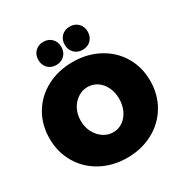

<svg xmlns="http://www.w3.org/2000/svg" viewBox="-210 -1093 1219 1273"><g transform="rotate(-30 399.5 -456.5)"><path d="M785 -352Q785 -247 735.5 -163Q686 -79 598 -31.5Q510 16 400 16Q290 16 202 -31.5Q114 -79 64.5 -163Q15 -247 15 -352Q15 -457 64.5 -540Q114 -623 202 -669.5Q290 -716 400 -716Q510 -716 598 -669Q686 -622 735.5 -539Q785 -456 785 -352ZM403 -523Q363 -523 328.5 -500.5Q294 -478 273.5 -439Q253 -400 253 -351Q253 -302 273.5 -262.5Q294 -223 328.5 -200Q363 -177 403 -177Q443 -177 476 -199.5Q509 -222 528 -262Q547 -302 547 -351Q547 -400 528 -439.5Q509 -479 476 -501Q443 -523 403 -523ZM387 -840Q387 -802 362.5 -777Q338 -752 299 -752Q260 -752 235.5 -777Q211 -802 211 -840Q211 -879 235.5 -904Q260 -929 299 -929Q338 -929 362.5 -904Q387 -879 387 -840ZM589 -840Q589 -802 564.5 -777Q540 -752 501 -752Q462 -752 437.5 -777Q413 -802 413 -840Q413 -879 437.5 -904Q462 -929 501 -929Q540 -929 564.5 -904Q589 -879 589 -840Z"/></g></svg>

Font: Argentum Sans Black
Style: Regular
Weight: 900
Designer: Julieta Ulanovsky (Modified by Cristiano Sobral)
Foundry: Julieta Ulanovsky
Version: Version 1.000; ttfautohint (v1.5.65-e2d9)